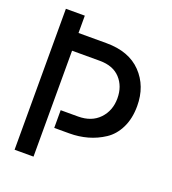

<svg xmlns="http://www.w3.org/2000/svg" viewBox="-129 -798 805 896"><g transform="rotate(20 273.5 -350.0)"><path d="M277 -526H139V0H45V-700H139V-614H278Q390 -614 451.5 -550Q513 -486 513 -387Q513 -325 490.5 -279Q468 -233 430 -208Q392 -183 349 -171Q306 -159 259 -159H184V-247H270Q337 -247 375.5 -287.5Q414 -328 414 -389Q414 -449 378.5 -487.5Q343 -526 277 -526Z"/></g></svg>

Font: Baumans
Style: Regular
Weight: 400
Designer: Henadij Zarechnjuk
Foundry: Cyreal (www.cyreal.org)
Version: Version 001.002